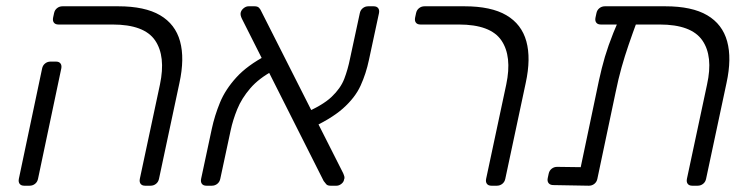

<svg xmlns="http://www.w3.org/2000/svg" viewBox="-20 -591 2389 611"><path d="M442 0Q432 0 427.5 -6Q423 -12 425 -22L489 -322Q508 -412 473.5 -462.5Q439 -513 338 -513H166Q156 -513 151.5 -519Q147 -525 149 -535L152 -549Q154 -559 161.5 -565Q169 -571 179 -571H356Q441 -571 489.5 -542.5Q538 -514 553 -459.5Q568 -405 551 -327L486 -22Q484 -12 476.5 -6Q469 0 459 0ZM57 0Q47 0 42.5 -6Q38 -12 40 -22L114 -373Q116 -383 123.5 -389Q131 -395 141 -395H158Q168 -395 172.5 -389Q177 -383 175 -373L101 -22Q99 -12 91.5 -6Q84 0 74 0Z M1032 0Q1022 0 1018 -5Q1014 -10 1010 -15L750 -531Q744 -543 746 -551Q748 -559 755.5 -565Q763 -571 771 -571H790Q800 -571 804.5 -566Q809 -561 811 -556L1072 -40Q1075 -33 1076 -28.5Q1077 -24 1075 -20Q1074 -12 1066.5 -6Q1059 0 1051 0ZM637 0Q627 0 622.5 -6Q618 -12 620 -22L654 -181Q663 -223 680 -264.5Q697 -306 732 -344.5Q767 -383 828 -415L851 -367Q804 -342 776.5 -310Q749 -278 735 -243.5Q721 -209 714 -176L681 -22Q679 -12 671.5 -6Q664 0 654 0ZM958 -178 944 -229Q1006 -255 1035 -282.5Q1064 -310 1075.5 -340Q1087 -370 1094 -405L1125 -549Q1127 -559 1134.5 -565Q1142 -571 1152 -571H1169Q1179 -571 1183.5 -565Q1188 -559 1186 -549L1154 -400Q1145 -357 1127.5 -318.5Q1110 -280 1071 -245.5Q1032 -211 958 -178Z M1544 0Q1534 0 1529.5 -6Q1525 -12 1527 -22L1591 -322Q1610 -412 1575.5 -462.5Q1541 -513 1440 -513H1318Q1308 -513 1303.5 -519Q1299 -525 1301 -535L1304 -549Q1306 -559 1313.5 -565Q1321 -571 1331 -571H1458Q1543 -571 1591.5 -542.5Q1640 -514 1655 -459.5Q1670 -405 1653 -327L1588 -22Q1586 -12 1578.5 -6Q1571 0 1561 0Z M1892 -513Q1882 -513 1877.5 -519Q1873 -525 1875 -535L1878 -549Q1880 -559 1887.5 -565Q1895 -571 1905 -571H2097Q2182 -571 2230.5 -542.5Q2279 -514 2294 -459.5Q2309 -405 2292 -327L2227 -22Q2225 -12 2217.5 -6Q2210 0 2200 0H2183Q2173 0 2168.5 -6Q2164 -12 2166 -22L2230 -322Q2250 -412 2215 -462.5Q2180 -513 2079 -513ZM1976 -553H1993Q2003 -553 2007.5 -547Q2012 -541 2010 -531Q1993 -485 1980.5 -448.5Q1968 -412 1958 -376.5Q1948 -341 1939 -297L1881 -22Q1879 -12 1871.5 -6Q1864 0 1854 0L1741 -2Q1731 -2 1726 -8Q1721 -14 1723 -24L1726 -38Q1728 -48 1735.5 -54Q1743 -60 1753 -60L1828 -59L1877 -292Q1886 -337 1895 -373.5Q1904 -410 1917 -447Q1930 -484 1951 -532Q1956 -542 1961 -547.5Q1966 -553 1976 -553Z"/></svg>

Font: Rubik Light
Style: Italic
Weight: 300
Italic angle: -12°
Designer: Hubert and Fischer
Foundry: Hubert and Fischer
Version: Version 2.300;gftools[0.9.30]